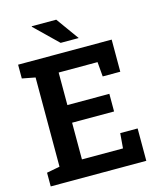

<svg xmlns="http://www.w3.org/2000/svg" viewBox="-130 -992 898 1083"><g transform="rotate(-15 319.0 -450.0)"><path d="M29.8 0V-80.1L106.4 -94.7V-615.7L29.8 -630.4V-710.9H576.2V-523.4H473.6L466.3 -608.9H239.3V-418.9H484.4V-315.9H239.3V-101.6H479L486.3 -189H587.9V0ZM398.9 -767.6H293.5L159.7 -897.5L160.6 -900.4H303.2Z"/></g></svg>

Font: Roboto Slab SemiBold
Style: Regular
Weight: 600
Designer: Google
Version: Version 2.001; ttfautohint (v1.8.3)